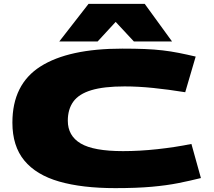

<svg xmlns="http://www.w3.org/2000/svg" viewBox="-20 -961 1105 991"><path d="M44 -328Q44 -526 189 -618Q334 -710 611 -710Q676 -710 726.5 -708Q777 -706 819.5 -701Q862 -696 902.5 -688Q943 -680 990 -669L936 -485Q849 -499 771 -507Q693 -515 623 -515Q516 -515 451.5 -495.5Q387 -476 358.5 -436.5Q330 -397 330 -338Q330 -260 396.5 -220.5Q463 -181 615 -181Q700 -181 792 -191Q884 -201 968 -218L1017 -42Q961 -28 901 -16Q841 -4 763 3Q685 10 575 10Q404 10 285.5 -24Q167 -58 105.5 -132.5Q44 -207 44 -328ZM286 -747 437 -941H727L868 -747H671L577 -848L484 -747Z"/></svg>

Font: Georama ExtraExtended ExtraBold
Style: Regular
Weight: 800
Width: 8
Designer: Jean-Baptiste Levee
Foundry: Production Type
Version: Version 1.000